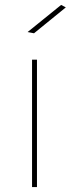

<svg xmlns="http://www.w3.org/2000/svg" viewBox="-20 -759 287 779"><path d="M228 -739 247 -729 118 -624 92 -629ZM110 -517H130V0H110Z"/></svg>

Font: Montserrat arm Thin
Style: Regular
Weight: 250
Designer: Julieta Ulanovsky
Foundry: Julieta Ulanovsky
Version: Version 6.000;PS 006.000;hotconv 1.0.88;makeotf.lib2.5.64775